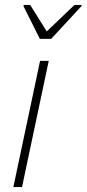

<svg xmlns="http://www.w3.org/2000/svg" viewBox="-20 -756 350 776"><path d="M34 0 142 -510H177L69 0ZM141 -599 75 -731 76 -736H102L169 -629L281 -736H310L309 -731L187 -599Z"/></svg>

Font: Saira Semi Condensed Thin
Style: Italic
Weight: 100
Width: 4
Italic angle: -12°
Designer: Hector Gatti with collaboration of the Omnibus-Type team
Foundry: Omnibus-Type
Version: Version 1.001; ttfautohint (v1.8)